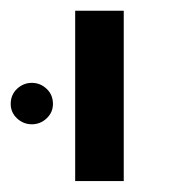

<svg xmlns="http://www.w3.org/2000/svg" viewBox="-54 -619 334 355"><path d="M85 -599.1H174.8V-284.2H85ZM-34.2 -426.8Q-34.2 -443.8 -22.5 -454.8Q-10.7 -465.8 4.9 -465.8Q20.5 -465.8 32.2 -454.8Q43.9 -443.8 43.9 -426.8Q43.9 -411.1 32.2 -400.1Q20.5 -389.2 4.9 -389.2Q-10.7 -389.2 -22.5 -400.1Q-34.2 -411.1 -34.2 -426.8Z"/></svg>

Font: Arial
Style: Regular
Weight: 400
Designer: Steve Matteson
Foundry: Ascender Corporation
Version: Version 2.00.3